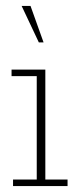

<svg xmlns="http://www.w3.org/2000/svg" viewBox="-20 -628 277 648"><path d="M24 0V-22H104V-371H19V-393H133V-22H208V0ZM111 -485 53 -608H83L127 -485Z"/></svg>

Font: Rokkitt Thin
Style: Regular
Weight: 250
Version: Version 3.103